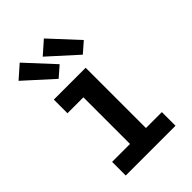

<svg xmlns="http://www.w3.org/2000/svg" viewBox="-227 -862 955 955"><g transform="rotate(-45 250.0 -385.0)"><path d="M75 0V-96H201V-424H89V-520H313V-96H425V0ZM349 -576 201 -710 269 -770 404 -624ZM179 -576 31 -710 99 -770 234 -624Z"/></g></svg>

Font: Iosevka SS08 Regular
Style: Bold
Weight: 700
Monospace: yes
Designer: Belleve Invis
Foundry: Belleve Invis
Version: Version 16.3.4; ttfautohint (v1.8.4)